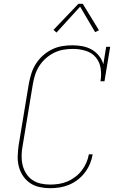

<svg xmlns="http://www.w3.org/2000/svg" viewBox="-20 -981 640 1009"><path d="M244 8Q215 8 187.5 2Q160 -4 138 -19Q116 -34 101 -56.5Q86 -79 79 -105.5Q72 -132 73 -161Q74 -190 78 -218L132 -544Q137 -570 145.5 -596.5Q154 -623 169.5 -647Q185 -671 206.5 -690Q228 -709 253.5 -721.5Q279 -734 306.5 -738.5Q334 -743 360 -743Q387 -743 413.5 -738Q440 -733 462 -720.5Q484 -708 500 -688Q516 -668 523 -643L538 -735H559L529 -554H508Q514 -588 509 -621.5Q504 -655 483.5 -679.5Q463 -704 430.5 -714Q398 -724 364 -724Q340 -724 315 -720Q290 -716 266 -704.5Q242 -693 222 -675.5Q202 -658 187.5 -636Q173 -614 165 -589.5Q157 -565 153 -541L99 -215Q94 -190 93.5 -164Q93 -138 98.5 -114.5Q104 -91 117 -70Q130 -49 149.5 -35.5Q169 -22 193.5 -16.5Q218 -11 244 -11Q266 -11 289 -14.5Q312 -18 333.5 -27Q355 -36 375 -51Q395 -66 409.5 -85Q424 -104 433.5 -125.5Q443 -147 447 -170H467Q463 -145 453 -121Q443 -97 427 -75.5Q411 -54 389 -37Q367 -20 343 -10Q319 0 294 4Q269 8 244 8ZM277 -810 261 -824 392 -961H415L500 -822L480 -812L401 -946Z"/></svg>

Font: Iosevka Etoile Thin Oblique
Style: Regular
Weight: 100
Italic angle: -9°
Designer: Belleve Invis
Foundry: Belleve Invis
Version: Version 15.5.2; ttfautohint (v1.8.4)